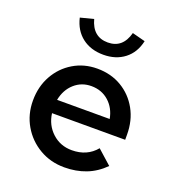

<svg xmlns="http://www.w3.org/2000/svg" viewBox="-135 -842 870 957"><g transform="rotate(20 300.0 -363.0)"><path d="M313 10Q240 10 181 -24.5Q122 -59 87.5 -118Q53 -177 53 -250Q53 -324 85.5 -382.5Q118 -441 174.5 -475Q231 -509 301 -509Q374 -509 430.5 -475.5Q487 -442 519.5 -383.5Q552 -325 552 -250V-223H164Q172 -162 215 -122.5Q258 -83 319 -83Q400 -83 447 -140L522 -73Q479 -30 427 -10Q375 10 313 10ZM165 -294H444Q434 -349 396 -383Q358 -417 303 -417Q251 -417 213.5 -383.5Q176 -350 165 -294ZM304 -584Q237 -584 191.5 -619Q146 -654 131 -718L201 -736Q224 -649 304 -649Q383 -649 406 -736L475 -718Q461 -654 415.5 -619Q370 -584 304 -584Z"/></g></svg>

Font: Red Hat Mono Medium
Style: Regular
Weight: 500
Monospace: yes
Designer: Pentagram, MCKL
Foundry: Pentagram, MCKL
Version: Version 1.023; ttfautohint (v1.8.3)